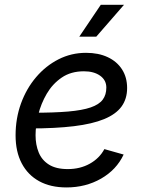

<svg xmlns="http://www.w3.org/2000/svg" viewBox="-20 -781 616 812"><path d="M261.2 11.7Q193.8 11.7 145.8 -14.6Q97.7 -41 71.8 -90.3Q45.9 -139.6 45.9 -208.5Q45.9 -280.3 68.8 -343.5Q91.8 -406.7 132.8 -454.8Q173.8 -502.9 227.8 -530.3Q281.7 -557.6 343.8 -557.6Q396.5 -557.6 435.5 -539.3Q474.6 -521 496.1 -487.5Q517.6 -454.1 517.6 -408.7Q517.6 -362.8 493.9 -330.3Q470.2 -297.9 420.4 -277.3Q370.6 -256.8 292.7 -247.3Q214.8 -237.8 106.9 -237.8L118.7 -304.2Q208 -304.2 268.1 -309.3Q328.1 -314.5 363.5 -326.7Q398.9 -338.9 414.3 -359.4Q429.7 -379.9 429.7 -410.6Q429.7 -441.9 403.6 -460.7Q377.4 -479.5 335 -479.5Q279.8 -479.5 241 -452.9Q202.1 -426.3 177.7 -384.5Q153.3 -342.8 141.8 -296.1Q130.4 -249.5 130.4 -209Q130.4 -168.9 143.6 -136.5Q156.7 -104 186.8 -85Q216.8 -65.9 266.6 -65.9Q318.8 -65.9 359.6 -88.6Q400.4 -111.3 421.4 -150.4L502.9 -127.4Q472.7 -63 407.5 -25.6Q342.3 11.7 261.2 11.7ZM315.4 -626 406.2 -760.7H504.4L387.2 -626Z"/></svg>

Font: Inter
Style: Italic
Weight: 400
Italic angle: -9.3988°
Designer: Rasmus Andersson
Foundry: rsms
Version: Version 4.001;git-66647c0bb